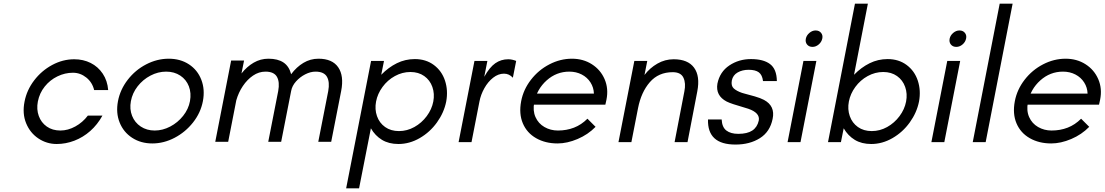

<svg xmlns="http://www.w3.org/2000/svg" viewBox="-20 -770 5983 1040"><path d="M113 -220Q125 -282 165 -334.5Q205 -387 262.5 -418Q320 -449 382 -449Q431 -449 471 -429Q511 -409 536.5 -371Q562 -333 566 -282H490Q480 -324 447.5 -350Q415 -376 375 -376Q332 -376 291.5 -356.5Q251 -337 222.5 -301.5Q194 -266 185 -220Q177 -178 190 -142Q203 -106 233.5 -84.5Q264 -63 307 -63Q348 -63 388 -85Q428 -107 456 -144H535Q508 -95 469 -60.5Q430 -26 383 -8Q336 10 287 10Q233 10 188 -20Q143 -50 121.5 -102.5Q100 -155 113 -220Z M619 -222Q631 -285 672 -338Q713 -391 772 -421.5Q831 -452 894 -452Q957 -452 1003.5 -421.5Q1050 -391 1070.5 -338Q1091 -285 1079 -222Q1067 -159 1025.5 -106.5Q984 -54 925.5 -23.5Q867 7 805 7Q743 7 696 -23.5Q649 -54 628 -106.5Q607 -159 619 -222ZM1009 -222Q1017 -266 1003 -302.5Q989 -339 956.5 -360.5Q924 -382 880 -382Q836 -382 795 -360.5Q754 -339 725.5 -302.5Q697 -266 689 -222Q681 -179 695.5 -142.5Q710 -106 742.5 -84.5Q775 -63 818 -63Q861 -63 902 -84.5Q943 -106 972 -142.5Q1001 -179 1009 -222Z M1232 -442H1302L1288 -372Q1317 -409 1354 -430.5Q1391 -452 1434 -452Q1485 -452 1515.5 -431.5Q1546 -411 1557 -368Q1586 -407 1623.5 -429.5Q1661 -452 1705 -452Q1780 -452 1812 -405.5Q1844 -359 1828 -277L1774 -2H1704L1758 -277Q1767 -326 1751 -354Q1735 -382 1689 -382Q1662 -382 1633.5 -367.5Q1605 -353 1583.5 -329Q1562 -305 1557 -277L1503 -2H1433L1487 -277Q1496 -326 1480 -354Q1464 -382 1418 -382Q1382 -382 1350.5 -360.5Q1319 -339 1295.5 -304Q1272 -269 1260 -227L1216 -2H1146Z M1990 -440H2060L2045 -365Q2084 -405 2129.5 -427.5Q2175 -450 2227 -450Q2287 -450 2330 -418Q2373 -386 2390.5 -333Q2408 -280 2397 -220Q2385 -160 2347 -107Q2309 -54 2253.5 -22Q2198 10 2138 10Q2086 10 2049 -12.5Q2012 -35 1989 -75L1925 250H1855ZM2327 -220Q2335 -262 2322 -299Q2309 -336 2278 -358Q2247 -380 2203 -380Q2159 -380 2119 -358Q2079 -336 2052 -299Q2025 -262 2017 -220Q2009 -178 2022 -141Q2035 -104 2066 -82Q2097 -60 2141 -60Q2185 -60 2224.5 -82Q2264 -104 2291.5 -141Q2319 -178 2327 -220Z M2550 -440H2620L2603 -354Q2632 -406 2663 -427.5Q2694 -449 2733 -449Q2744 -449 2755 -446.5Q2766 -444 2776 -440L2758 -349Q2748 -360 2736 -365.5Q2724 -371 2710 -371Q2679 -371 2651 -349Q2623 -327 2603.5 -292Q2584 -257 2577 -220L2534 0H2464Z M2803 -222Q2815 -285 2856 -338Q2897 -391 2956 -421.5Q3015 -452 3078 -452Q3139 -452 3186 -422Q3233 -392 3255 -341Q3277 -290 3265 -230L3259 -203H2841L2855 -263H3197Q3196 -296 3178.5 -323.5Q3161 -351 3131 -366.5Q3101 -382 3064 -382Q2994 -382 2941 -334.5Q2888 -287 2874 -216Q2865 -171 2880.5 -136Q2896 -101 2929 -82Q2962 -63 3002 -63Q3049 -63 3089 -78.5Q3129 -94 3162 -127L3206 -83Q3165 -41 3108.5 -17Q3052 7 3000 7Q2934 7 2884 -21.5Q2834 -50 2812 -102Q2790 -154 2803 -222Z M3416 -440H3486L3471 -364Q3500 -402 3541 -425.5Q3582 -449 3629 -449Q3706 -449 3739.5 -403.5Q3773 -358 3757 -275L3704 0H3634L3687 -275Q3696 -319 3682 -349Q3668 -379 3624 -379Q3547 -379 3500 -325Q3453 -271 3436 -184L3400 0H3330Z M3815 -123H3889Q3891 -81 3914.5 -63Q3938 -45 3979 -45Q4028 -45 4055 -63Q4082 -81 4090 -117Q4094 -138 4079.5 -154Q4065 -170 4033 -181Q4015 -187 3997 -192Q3976 -198 3953 -205.5Q3930 -213 3916 -220Q3855 -252 3866 -317Q3879 -381 3930.5 -415.5Q3982 -450 4048 -450Q4115 -450 4151 -423Q4187 -396 4188 -331H4113Q4109 -364 4090.5 -378Q4072 -392 4035 -392Q4001 -392 3975.5 -377.5Q3950 -363 3944 -334Q3939 -305 3954.5 -291Q3970 -277 3999 -267L4013 -263Q4037 -257 4068 -248Q4099 -239 4118 -229Q4180 -196 4165 -126Q4151 -56 4096 -21.5Q4041 13 3964 13Q3887 13 3850 -21Q3813 -55 3815 -123Z M4332 -440H4402L4316 0H4246ZM4345 -561Q4349 -579 4364.5 -592Q4380 -605 4398 -605Q4417 -605 4427.5 -592Q4438 -579 4434 -561Q4430 -542 4414.5 -529Q4399 -516 4381 -516Q4362 -516 4351.5 -529Q4341 -542 4345 -561Z M4550 -75 4535 0H4465L4611 -750H4681L4606 -365Q4645 -405 4690.5 -427.5Q4736 -450 4788 -450Q4848 -450 4891 -418Q4934 -386 4951.5 -333Q4969 -280 4958 -220Q4946 -160 4908 -107Q4870 -54 4814.5 -22Q4759 10 4699 10Q4647 10 4610 -12.5Q4573 -35 4550 -75ZM4888 -220Q4896 -262 4883 -299Q4870 -336 4839 -358Q4808 -380 4764 -380Q4720 -380 4680 -358Q4640 -336 4613 -299Q4586 -262 4578 -220Q4570 -178 4583 -141Q4596 -104 4627 -82Q4658 -60 4702 -60Q4746 -60 4785.5 -82Q4825 -104 4852.5 -141Q4880 -178 4888 -220Z M5111 -440H5181L5095 0H5025ZM5124 -561Q5128 -579 5143.5 -592Q5159 -605 5177 -605Q5196 -605 5206.5 -592Q5217 -579 5213 -561Q5209 -542 5193.5 -529Q5178 -516 5160 -516Q5141 -516 5130.5 -529Q5120 -542 5124 -561Z M5395 -750H5465L5319 0H5249Z M5477 -222Q5489 -285 5530 -338Q5571 -391 5630 -421.5Q5689 -452 5752 -452Q5813 -452 5860 -422Q5907 -392 5929 -341Q5951 -290 5939 -230L5933 -203H5515L5529 -263H5871Q5870 -296 5852.5 -323.5Q5835 -351 5805 -366.5Q5775 -382 5738 -382Q5668 -382 5615 -334.5Q5562 -287 5548 -216Q5539 -171 5554.5 -136Q5570 -101 5603 -82Q5636 -63 5676 -63Q5723 -63 5763 -78.5Q5803 -94 5836 -127L5880 -83Q5839 -41 5782.5 -17Q5726 7 5674 7Q5608 7 5558 -21.5Q5508 -50 5486 -102Q5464 -154 5477 -222Z"/></svg>

Font: Teachers[wght] Italic
Style: Regular
Weight: 400
Designer: Alfredo Marco Pradil & Chank Diesel
Version: Version 1.000;Glyphs 3.1.2 (3151)